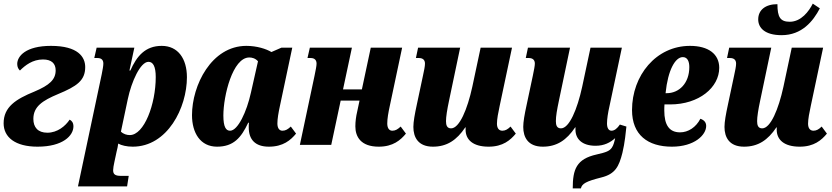

<svg xmlns="http://www.w3.org/2000/svg" viewBox="-23 -799 4589 1059"><path d="M184 10C324 10 382 -51 382 -102C382 -123 372 -134 361 -139C338 -104 294 -67 238 -67C186 -67 161 -97 161 -143C161 -211 211 -244 297 -280C401 -323 447 -355 447 -429C447 -485 407 -546 258 -546C119 -546 72 -489 72 -446C72 -429 79 -417 87 -410C116 -439 157 -471 214 -471C262 -471 284 -448 284 -411C284 -360 250 -329 167 -294C64 -252 -3 -209 -3 -119C-3 -42 61 10 184 10Z M407 229H678L687 171H644C613 171 601 163 601 140C601 129 604 113 608 94L620 38C624 23 628 4 629 -7C647 3 676 10 709 10C901 10 1008 -205 1008 -373C1008 -475 959 -546 869 -546C778 -546 731 -489 696 -410H691L718 -536H510L497 -479H514C539 -479 547 -466 547 -448C547 -436 543 -414 538 -389ZM693 -54C677 -54 658 -59 644 -73L682 -253C702 -348 751 -458 796 -458C821 -458 836 -433 836 -374C836 -224 772 -54 693 -54Z M1174 10C1265 10 1307 -39 1346 -122H1350C1349 -114 1349 -106 1349 -96C1349 -30 1384 10 1460 10C1539 10 1580 -26 1610 -62L1581 -101C1565 -86 1552 -78 1535 -78C1517 -78 1507 -93 1507 -118C1507 -144 1513 -178 1521 -215L1589 -536H1529L1474 -512C1446 -529 1394 -546 1336 -546C1143 -546 1036 -328 1036 -164C1036 -66 1082 10 1174 10ZM1246 -78C1224 -78 1209 -97 1209 -162C1209 -270 1260 -482 1352 -482C1366 -482 1385 -478 1400 -461L1361 -288C1338 -183 1289 -78 1246 -78Z M2066 10C2145 10 2186 -26 2216 -62L2187 -101C2171 -86 2158 -78 2141 -78C2123 -78 2113 -93 2113 -118C2113 -145 2119 -178 2127 -215L2195 -536H2022L1973 -306H1869L1918 -536H1686L1673 -479H1690C1714 -479 1723 -466 1723 -448C1723 -435 1718 -412 1712 -382L1631 0H1804L1856 -244H1960L1947 -183C1941 -158 1937 -129 1937 -102C1937 -45 1967 10 2066 10Z M2365 10C2442 10 2496 -26 2543 -96H2546C2545 -93 2545 -89 2545 -84C2545 -28 2586 10 2672 10C2751 10 2792 -26 2822 -62L2793 -101C2778 -86 2764 -78 2748 -78C2728 -78 2718 -93 2718 -117C2718 -142 2725 -178 2733 -215L2801 -536H2628L2582 -320C2555 -196 2511 -91 2465 -91C2442 -91 2437 -109 2437 -131C2437 -154 2443 -194 2454 -245L2515 -536H2283L2271 -479H2287C2312 -479 2321 -466 2321 -448C2321 -433 2316 -410 2310 -382L2276 -222C2265 -171 2257 -128 2257 -99C2257 -41 2284 10 2365 10Z M2971 10C3048 10 3102 -26 3149 -96H3152C3151 -93 3151 -89 3151 -84C3151 -33 3187 5 3262 5C3310 5 3343 -13 3370 -37C3366 -18 3361 2 3352 15C3339 34 3321 41 3268 53C3156 78 3136 135 3136 240H3181C3187 214 3210 201 3293 180C3371 161 3391 119 3410 44C3423 -8 3430 -80 3432 -101L3396 -112C3382 -91 3366 -78 3350 -78C3334 -78 3325 -93 3325 -118C3325 -142 3330 -176 3339 -215L3407 -536H3234L3188 -320C3161 -196 3117 -91 3071 -91C3048 -91 3043 -109 3043 -131C3043 -158 3049 -193 3060 -245L3121 -536H2889L2877 -479H2893C2918 -479 2927 -466 2927 -448C2927 -436 2922 -411 2916 -382L2882 -222C2870 -167 2863 -127 2863 -99C2863 -41 2890 10 2971 10Z M3683 10C3808 10 3872 -55 3872 -104C3872 -122 3863 -136 3840 -144C3816 -97 3773 -69 3728 -69C3668 -69 3641 -110 3641 -189C3641 -200 3641 -211 3642 -223H3673C3833 -223 3944 -317 3944 -425C3944 -501 3884 -546 3783 -546C3595 -546 3463 -382 3463 -192C3463 -55 3550 10 3683 10ZM3648 -285C3661 -414 3702 -484 3743 -484C3769 -484 3779 -460 3779 -429C3779 -340 3723 -285 3654 -285Z M4288 -605C4400 -605 4462 -682 4499 -753L4460 -779C4439 -737 4396 -679 4333 -679C4281 -679 4265 -704 4265 -776C4199 -776 4159 -744 4159 -692C4159 -646 4195 -605 4288 -605ZM4081 10C4158 10 4212 -26 4259 -96H4262C4261 -93 4261 -89 4261 -84C4261 -28 4302 10 4388 10C4467 10 4508 -26 4538 -62L4509 -101C4494 -86 4480 -78 4464 -78C4444 -78 4434 -93 4434 -117C4434 -142 4441 -178 4449 -215L4517 -536H4344L4298 -320C4271 -196 4227 -91 4181 -91C4158 -91 4153 -109 4153 -131C4153 -154 4159 -194 4170 -245L4231 -536H3999L3987 -479H4003C4028 -479 4037 -466 4037 -448C4037 -433 4032 -410 4026 -382L3992 -222C3981 -171 3973 -128 3973 -99C3973 -41 4000 10 4081 10Z"/></svg>

Font: Noto Serif Condensed Black
Style: Italic
Weight: 900
Width: 3
Italic angle: -12°
Designer: Monotype Design Team
Foundry: Monotype Imaging Inc.
Version: Version 2.013